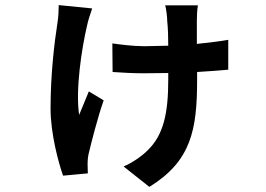

<svg xmlns="http://www.w3.org/2000/svg" viewBox="-20 -632 1040 752"><path d="M341 -599 210 -612C210 -593 209 -567 205 -542C193 -466 178 -341 178 -207C178 -107 210 8 227 56L324 47C324 35 323 18 323 9C323 1 324 -16 327 -29C338 -75 362 -170 386 -239L328 -274C316 -245 300 -206 290 -182C275 -280 300 -443 321 -532C324 -548 334 -579 341 -599ZM420 -462 421 -350C460 -347 505 -345 542 -345L639 -346V-320C639 -187 620 -102 557 -42C533 -18 495 7 464 20L565 100C729 -1 752 -124 752 -319V-350C800 -353 842 -356 874 -359V-476C841 -470 798 -465 751 -460V-552C751 -569 752 -592 755 -611H627C631 -598 635 -565 635 -549C638 -522 639 -488 639 -453L546 -451C500 -451 448 -458 420 -462Z"/></svg>

Font: Noto Sans CJK SC
Style: Bold
Weight: 700
Designer: Ryoko NISHIZUKA 西塚涼子 (kana, bopomofo & ideographs); Paul D. Hunt (Latin, Greek & Cyrillic); Sandoll Communications 산돌커뮤니
Foundry: Adobe
Version: Version 2.004;hotconv 1.0.118;makeotfexe 2.5.65603